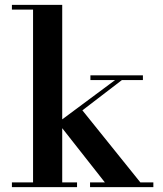

<svg xmlns="http://www.w3.org/2000/svg" viewBox="-20 -770 670 790"><path d="M29 0V-19.5H116V-730.5H29V-750H236V-19.5H297V0ZM350.5 0V-19.5H411.5L218 -265.5L453.5 -440.5H352V-460H568V-440.5H481.5L319 -316L557.5 -19.5H611V0Z"/></svg>

Font: Bodoni Moda 11pt SemiBold
Style: Regular
Weight: 600
Designer: Owen Earl
Foundry: indestructible type
Version: Version 2.004